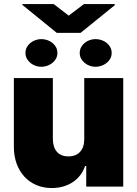

<svg xmlns="http://www.w3.org/2000/svg" viewBox="-20 -938 689 965"><path d="M49.7 -545.5H245.7V-238.6Q246.1 -197.8 266.2 -174.9Q286.2 -152 323.9 -152Q361.5 -152 382.5 -174.9Q403.4 -197.8 403.4 -238.6V-545.5H599.4V0H413.4V-103.7H407.7Q398.8 -77.8 383 -57.2Q367.2 -36.6 345.5 -22.4Q323.9 -8.2 297.2 -0.5Q270.6 7.1 240.1 7.1Q197.1 7.1 162.1 -8.2Q127.1 -23.4 102.3 -50.6Q77.4 -77.8 63.7 -115.2Q50.1 -152.7 49.7 -197.4ZM250 -917.6 325.3 -859.4 402 -917.6H556.8V-911.9L384.9 -772.7H265.6L92.3 -913.4V-917.6ZM460.2 -741.5Q475.1 -741.5 489.7 -736.7Q504.3 -731.9 515.6 -722.8Q527 -713.8 534.1 -701Q541.2 -688.2 541.2 -671.9Q541.2 -655.9 534.1 -643.1Q527 -630.3 515.4 -621.3Q503.9 -612.2 489.5 -607.2Q475.1 -602.3 460.2 -602.3Q445.7 -602.3 431.5 -607.2Q417.3 -612.2 405.9 -621.4Q394.5 -630.7 387.6 -643.5Q380.7 -656.2 380.7 -671.9Q380.7 -687.9 387.6 -700.6Q394.5 -713.4 405.7 -722.5Q416.9 -731.5 431.1 -736.5Q445.3 -741.5 460.2 -741.5ZM187.5 -741.5Q202.4 -741.5 217 -736.7Q231.5 -731.9 242.9 -722.8Q254.3 -713.8 261.4 -701Q268.5 -688.2 268.5 -671.9Q268.5 -655.9 261.4 -643.1Q254.3 -630.3 242.7 -621.3Q231.2 -612.2 216.8 -607.2Q202.4 -602.3 187.5 -602.3Q172.9 -602.3 158.7 -607.2Q144.5 -612.2 133.2 -621.4Q121.8 -630.7 114.9 -643.5Q108 -656.2 108 -671.9Q108 -687.9 114.9 -700.6Q121.8 -713.4 133 -722.5Q144.2 -731.5 158.4 -736.5Q172.6 -741.5 187.5 -741.5Z"/></svg>

Font: Inter P Black
Style: Regular
Weight: 900
Designer: Rasmus Andersson
Foundry: rsms
Version: Version 3.018;git-588b23468